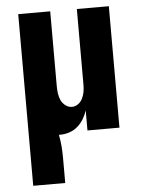

<svg xmlns="http://www.w3.org/2000/svg" viewBox="-53 -562 605 819"><g transform="rotate(-5 250.0 -152.5)"><path d="M56 215V-520H193V-200Q193 -185 195 -169.5Q197 -154 203 -140Q209 -126 222 -116Q235 -106 250 -106Q265 -106 277 -115Q289 -124 295.5 -137.5Q302 -151 304.5 -165.5Q307 -180 307 -195V-520H444V0H307V-86Q301 -67 290.5 -49.5Q280 -32 264.5 -18.5Q249 -5 229.5 1.5Q210 8 190 8H184Q189 32 191 57Q193 82 193 107V215Z"/></g></svg>

Font: Iosevka Heavy
Style: Regular
Weight: 900
Monospace: yes
Designer: Belleve Invis
Foundry: Belleve Invis
Version: Version 32.5.0; ttfautohint (v1.8.4)